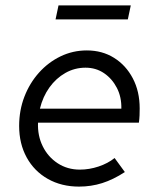

<svg xmlns="http://www.w3.org/2000/svg" viewBox="-20 -683 585 712"><path d="M273 9Q208 9 157.5 -19.5Q107 -48 79 -99Q51 -150 51 -216Q51 -274 70.5 -324.5Q90 -375 124.5 -413.5Q159 -452 204.5 -474Q250 -496 302 -496Q359 -496 403 -468.5Q447 -441 472.5 -392.5Q498 -344 498 -281Q498 -268 497.5 -255Q497 -242 495 -228H121Q119 -180 138.5 -140.5Q158 -101 194 -77.5Q230 -54 276 -54Q311 -54 345.5 -65.5Q380 -77 405 -97L443 -45Q400 -17 359 -4Q318 9 273 9ZM128 -280H430Q431 -323 413.5 -357Q396 -391 366 -411.5Q336 -432 297 -432Q257 -432 222.5 -412.5Q188 -393 163.5 -359Q139 -325 128 -280ZM186 -611 197 -663H465L454 -611Z"/></svg>

Font: Red Hat Text VF
Style: Italic
Weight: 300
Italic angle: -12°
Designer: Pentagram, MCKL
Foundry: Pentagram, MCKL
Version: Version 1.023